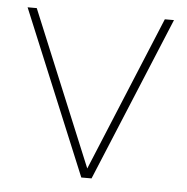

<svg xmlns="http://www.w3.org/2000/svg" viewBox="-43 -558 586 601"><g transform="rotate(5 250.0 -258.0)"><path d="M266.1 0H233.9L20 -516.1H48.8L250 -29.8L451.2 -516.1H480Z"/></g></svg>

Font: Creato Display Thin
Style: Regular
Weight: 265
Version: Version 1.000